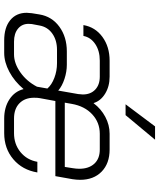

<svg xmlns="http://www.w3.org/2000/svg" viewBox="60 -830 777 938"><g transform="rotate(90 449.0 -360.5)"><path d="M42 -102Q42 -109 44 -127L50 -164Q60 -225 110 -261.5Q160 -298 231 -298H296Q330 -298 365 -286.5Q400 -275 422 -256L439 -353Q441 -369 441 -376Q441 -414 417.5 -436.5Q394 -459 354 -459H276Q228 -459 195 -437Q162 -415 155 -379H102Q112 -437 160 -472Q208 -507 276 -507H354Q401 -507 436.5 -485.5Q472 -464 483 -429H484Q511 -465 550.5 -486Q590 -507 633 -507H710Q778 -507 818 -468Q858 -429 858 -363Q858 -346 855 -326L840 -242H473L459 -166Q457 -156 457 -138Q457 -93 484 -66.5Q511 -40 559 -40H630Q684 -40 722.5 -71.5Q761 -103 770 -154H822Q810 -81 757.5 -36.5Q705 8 630 8H559Q504 8 465 -17.5Q426 -43 415 -86H414Q377 -42 330 -17Q283 8 238 8H177Q114 8 78 -21.5Q42 -51 42 -102ZM795 -288 801 -326Q804 -344 804 -359Q804 -405 779.5 -432Q755 -459 710 -459H633Q578 -459 538 -422Q498 -385 487 -322L481 -288ZM245 -40Q289 -40 333 -71Q377 -102 403 -152L412 -203Q394 -224 360 -237Q326 -250 288 -250H223Q176 -250 143.5 -227Q111 -204 104 -164L97 -127Q96 -122 96 -111Q96 -79 119.5 -59.5Q143 -40 183 -40ZM597 -729H662L542 -585H489Z"/></g></svg>

Font: Bai Jamjuree Light
Style: Italic
Weight: 300
Italic angle: -10°
Version: Version 1.000; ttfautohint (v1.6)